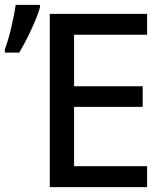

<svg xmlns="http://www.w3.org/2000/svg" viewBox="-21 -771 686 791"><path d="M585 0H184.1V-713.9H585V-627.9H284.2V-415.5H566.9V-330.6H284.2V-86.4H585ZM-1 -554.2V-567.9Q5.9 -586.4 12.7 -609.4Q19.5 -632.3 25.4 -657.5Q31.2 -682.6 36.1 -706.8Q41 -731 43.5 -751H143.6V-740.2Q137.2 -716.3 123.3 -683.8Q109.4 -651.4 92.5 -617.2Q75.7 -583 58.1 -554.2Z"/></svg>

Font: Open Sans Medium
Style: Regular
Weight: 500
Designer: Monotype Design Team
Foundry: Monotype Imaging Inc.
Version: Version 3.000